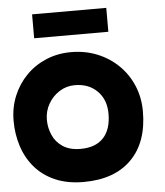

<svg xmlns="http://www.w3.org/2000/svg" viewBox="-57 -804 806 936"><g transform="rotate(-5 346.0 -336.0)"><path d="M315 82Q235 82 175.5 56Q116 30 77 -15.5Q38 -61 19 -120Q0 -179 0 -244Q0 -310 23.5 -366.5Q47 -423 88.5 -465Q130 -507 186 -530.5Q242 -554 308 -554Q377 -554 436 -530Q495 -506 539 -463Q583 -420 607.5 -362Q632 -304 632 -236Q632 -85 549 -1.5Q466 82 315 82ZM314 -80Q387 -80 425.5 -121Q464 -162 464 -239Q464 -308 422 -350Q380 -392 312 -392Q271 -392 237 -370.5Q203 -349 182.5 -313.5Q162 -278 162 -235Q162 -197 177.5 -161Q193 -125 227 -102.5Q261 -80 314 -80ZM498 -637H135V-754H498Z"/></g></svg>

Font: KN Bobohei
Style: Bold
Weight: 700
Designer: Kingnam Type Foundry
Version: Version 1.710;March 18, 2023